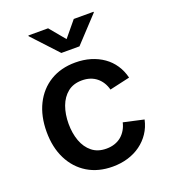

<svg xmlns="http://www.w3.org/2000/svg" viewBox="-141 -865 861 978"><g transform="rotate(-20 290.0 -376.5)"><path d="M302.7 11.2Q224.6 11.2 166.7 -23.9Q108.9 -59.1 77.1 -122.6Q45.4 -186 45.4 -270Q45.4 -355 77.1 -418.7Q108.9 -482.4 166.7 -517.6Q224.6 -552.7 302.7 -552.7Q347.2 -552.7 385.3 -541.3Q423.3 -529.8 453.6 -508.5Q483.9 -487.3 504.6 -456.3Q525.4 -425.3 534.7 -386.7L424.8 -361.8Q419.4 -382.8 408.7 -400.1Q397.9 -417.5 382.6 -429.9Q367.2 -442.4 347.4 -449Q327.6 -455.6 303.7 -455.6Q256.8 -455.6 226.1 -430.9Q195.3 -406.2 179.9 -364.3Q164.6 -322.3 164.6 -270.5Q164.6 -219.2 179.9 -177.2Q195.3 -135.3 226.1 -110.6Q256.8 -85.9 303.7 -85.9Q328.1 -85.9 348.4 -92.8Q368.7 -99.6 384.3 -112.5Q399.9 -125.5 410.6 -143.6Q421.4 -161.6 426.3 -183.6L536.1 -159.2Q527.3 -119.1 506.3 -87.9Q485.4 -56.6 454.8 -34.4Q424.3 -12.2 385.7 -0.5Q347.2 11.2 302.7 11.2ZM232.9 -763.7 302.7 -679.7 372.1 -763.7H479.5V-759.8L351.6 -622.6H253.4L126 -759.8V-763.7Z"/></g></svg>

Font: Inter Cardless
Style: Medium
Weight: 500
Designer: Rasmus Andersson
Foundry: rsms
Version: Version 4.001;git-9221beed3